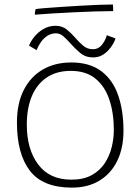

<svg xmlns="http://www.w3.org/2000/svg" viewBox="-20 -817 626 856"><path d="M300.5 19.5Q171 19.5 113.2 -55.8Q55.5 -131 55.5 -271Q55.5 -355 85.5 -414.8Q115.5 -474.5 170 -506.5Q224.5 -538.5 297.5 -538.5Q379 -538.5 430.5 -500.5Q482 -462.5 506.2 -394Q530.5 -325.5 530.5 -234Q530.5 -157 502.8 -100Q475 -43 423.5 -11.8Q372 19.5 300.5 19.5ZM298 -16Q352 -16 388.5 -36Q425 -56 446.8 -89Q468.5 -122 478 -160.8Q487.5 -199.5 487.5 -237Q487.5 -313 467.5 -372.8Q447.5 -432.5 405.2 -466.8Q363 -501 295.5 -501Q232.5 -501 188.8 -471.8Q145 -442.5 122.2 -388.8Q99.5 -335 99.5 -261Q99.5 -151.5 150.2 -83.8Q201 -16 298 -16ZM109.5 -613.5Q116.5 -632.5 133 -653Q149.5 -673.5 173.8 -687.8Q198 -702 227.5 -702Q257.5 -702 278.2 -685Q299 -668 316.5 -647.5Q333 -628.5 351.2 -613Q369.5 -597.5 394.5 -597.5Q418 -597.5 433.2 -615.8Q448.5 -634 456.5 -660L495 -645.5Q492 -635.5 484 -621.2Q476 -607 463.5 -593.2Q451 -579.5 434 -570.2Q417 -561 395 -561Q361 -561 337.2 -581.2Q313.5 -601.5 294 -623.5Q278.5 -641 263 -654.8Q247.5 -668.5 229.5 -668.5Q209 -668.5 192.2 -658Q175.5 -647.5 163.2 -630.5Q151 -613.5 143 -593.5ZM484.5 -767.5Q448.5 -767.5 403.5 -766Q358.5 -764.5 310.2 -762.2Q262 -760 216.5 -757.2Q171 -754.5 135 -751.5Q135 -757 136.2 -765Q137.5 -773 139.5 -776.5Q151 -778.5 181.8 -781Q212.5 -783.5 253.5 -786.2Q294.5 -789 338.2 -791.5Q382 -794 420.5 -795.5Q459 -797 483 -797Q484 -794.5 484.2 -785.5Q484.5 -776.5 484.5 -767.5Z"/></svg>

Font: Grandstander Thin Thin
Style: Regular
Weight: 250
Version: Version 1.200